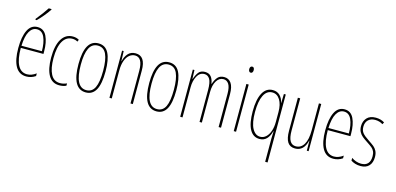

<svg xmlns="http://www.w3.org/2000/svg" viewBox="-83 -1301 4267 2071"><g transform="rotate(15 2050.0 -265.5)"><path d="M325 -301V-273H72Q72 -147 106.5 -81Q141 -15 209 -15Q260 -15 310 -52V-22Q263 10 208 10Q126 10 86 -61.5Q46 -133 46 -264Q46 -392 82 -464.5Q118 -537 190 -537Q261 -537 293 -470Q325 -403 325 -301ZM73 -297H301Q301 -392 274 -452Q247 -512 190 -512Q139 -512 108 -458Q77 -404 73 -297ZM284 -756Q261 -720 225.5 -677.5Q190 -635 160 -606H146V-618Q215 -703 253 -763H284Z M415 -256Q415 -392 459.5 -464.5Q504 -537 584 -537Q624 -537 654 -519L644 -496Q619 -512 585 -512Q517 -512 479 -447Q441 -382 441 -257Q441 -144 474.5 -79.5Q508 -15 578 -15Q616 -15 653 -32V-6Q619 10 575 10Q495 10 455 -60Q415 -130 415 -256Z M872 10Q718 10 718 -266Q718 -537 870 -537Q949 -537 985 -466.5Q1021 -396 1021 -264Q1021 -125 984 -57.5Q947 10 872 10ZM871 -15Q935 -15 964.5 -75.5Q994 -136 994 -265Q994 -386 965 -449Q936 -512 870 -512Q805 -512 774.5 -450Q744 -388 744 -266Q744 -15 871 -15Z M1396 -375V0H1370V-365Q1370 -513 1285 -513Q1251 -513 1222.5 -490Q1194 -467 1177.5 -421.5Q1161 -376 1161 -311V0H1135V-527H1153L1157 -415H1159Q1170 -467 1201 -502Q1232 -537 1285 -537Q1396 -537 1396 -375Z M1662 10Q1508 10 1508 -266Q1508 -537 1660 -537Q1739 -537 1775 -466.5Q1811 -396 1811 -264Q1811 -125 1774 -57.5Q1737 10 1662 10ZM1661 -15Q1725 -15 1754.5 -75.5Q1784 -136 1784 -265Q1784 -386 1755 -449Q1726 -512 1660 -512Q1595 -512 1564.5 -450Q1534 -388 1534 -266Q1534 -15 1661 -15Z M2381 -374V0H2354V-372Q2354 -445 2332 -479Q2310 -513 2272 -513Q2225 -513 2196 -465.5Q2167 -418 2167 -341V0H2141V-355Q2141 -442 2119.5 -477.5Q2098 -513 2060 -513Q2007 -513 1979 -460.5Q1951 -408 1951 -337V0H1925V-527H1943L1947 -428H1949Q1965 -476 1988.5 -506.5Q2012 -537 2060 -537Q2106 -537 2129 -507.5Q2152 -478 2158 -431H2161Q2178 -482 2203.5 -509.5Q2229 -537 2274 -537Q2325 -537 2353 -496.5Q2381 -456 2381 -374Z M2561 -691Q2561 -675 2554.5 -665.5Q2548 -656 2536 -656Q2524 -656 2517.5 -666Q2511 -676 2511 -690Q2511 -704 2517 -714Q2523 -724 2537 -724Q2549 -724 2555 -714.5Q2561 -705 2561 -691ZM2549 0H2523V-527H2549Z M2936 -30Q2936 -67 2939 -110H2936Q2922 -54 2891.5 -22Q2861 10 2812 10Q2740 10 2702.5 -58.5Q2665 -127 2665 -259Q2665 -392 2704 -464.5Q2743 -537 2817 -537Q2866 -537 2896.5 -506.5Q2927 -476 2937 -427H2939L2942 -527H2963V232H2936ZM2936 -213V-323Q2936 -409 2904 -460Q2872 -511 2818 -511Q2756 -511 2723.5 -445Q2691 -379 2691 -259Q2691 -138 2724.5 -76.5Q2758 -15 2813 -15Q2849 -15 2877 -40.5Q2905 -66 2920.5 -111Q2936 -156 2936 -213Z M3359 0H3339L3338 -112H3336Q3307 10 3209 10Q3152 10 3125 -31.5Q3098 -73 3098 -159V-527H3124V-167Q3124 -88 3146 -51.5Q3168 -15 3211 -15Q3268 -15 3300.5 -68.5Q3333 -122 3333 -228V-527H3359Z M3753 -301V-273H3500Q3500 -147 3534.5 -81Q3569 -15 3637 -15Q3688 -15 3738 -52V-22Q3691 10 3636 10Q3554 10 3514 -61.5Q3474 -133 3474 -264Q3474 -392 3510 -464.5Q3546 -537 3618 -537Q3689 -537 3721 -470Q3753 -403 3753 -301ZM3501 -297H3729Q3729 -392 3702 -452Q3675 -512 3618 -512Q3567 -512 3536 -458Q3505 -404 3501 -297Z M3940 10Q3907 10 3879 1Q3851 -8 3832 -21V-52Q3854 -36 3882 -26Q3910 -16 3940 -16Q3990 -16 4015 -44Q4040 -72 4040 -125Q4040 -158 4029.5 -180Q4019 -202 4001.5 -216.5Q3984 -231 3949 -254Q3909 -280 3886 -299Q3863 -318 3849 -344.5Q3835 -371 3835 -408Q3835 -464 3868.5 -500.5Q3902 -537 3967 -537Q4024 -537 4065 -510L4052 -487Q4036 -499 4013 -505.5Q3990 -512 3966 -512Q3918 -512 3889.5 -484.5Q3861 -457 3861 -407Q3861 -366 3882.5 -339.5Q3904 -313 3955 -280Q3997 -252 4018 -235Q4039 -218 4053 -191Q4067 -164 4067 -123Q4067 -61 4034.5 -25.5Q4002 10 3940 10Z"/></g></svg>

Font: Noto Sans Display Thin Cond
Style: Regular
Weight: 250
Width: 3
Designer: Monotype Design team
Foundry: Monotype Imaging Inc.
Version: Version 1.000